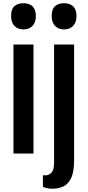

<svg xmlns="http://www.w3.org/2000/svg" viewBox="-20 -947 540 1184"><path d="M124 -765.6Q89.8 -765.6 69.1 -787.1Q48.3 -808.6 48.3 -847.7Q48.3 -891.1 69.1 -909.2Q89.8 -927.2 124.5 -927.2Q160.6 -927.2 180.9 -907.7Q201.2 -888.2 201.2 -847.7Q201.2 -809.6 180.7 -787.6Q160.2 -765.6 124 -765.6ZM63 -672.4H186.5V0H63ZM374.5 -765.6Q340.3 -765.6 319.6 -787.1Q298.8 -808.6 298.8 -847.7Q298.8 -891.1 319.6 -909.2Q340.3 -927.2 375 -927.2Q411.1 -927.2 431.4 -907.7Q451.7 -888.2 451.7 -847.7Q451.7 -809.6 431.2 -787.6Q410.6 -765.6 374.5 -765.6ZM313.5 -672.4H437V41Q437 114.3 418.2 152.1Q399.4 189.9 369.1 203.4Q338.9 216.8 304.2 216.8Q289.6 216.8 274.4 214.1Q259.3 211.4 244.6 205.1V133.3Q248.5 133.8 252.4 134Q256.3 134.3 260.3 134.3Q281.7 134.3 297.6 117.4Q313.5 100.6 313.5 56.6Z"/></svg>

Font: Fjalla One
Style: Regular
Weight: 400
Designer: Irina Smirnova, Eben Sorkin
Foundry: Sorkin Type
Version: Version 1.002; ttfautohint (v1.8.4.7-5d5b);gftools[0.9.25]